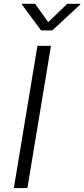

<svg xmlns="http://www.w3.org/2000/svg" viewBox="-20 -962 431 982"><path d="M240.7 -727.5 120.1 0H50.8L171.4 -727.5ZM159.7 -942.4 226.6 -848.6 323.7 -942.4H391.1L390.1 -938.5L247.6 -806.6H189.9L92.3 -938.5L93.3 -942.4Z"/></svg>

Font: Inter Light
Style: Italic
Weight: 300
Italic angle: -9.3988°
Designer: Rasmus Andersson
Foundry: rsms
Version: Version 4.001;git-66647c0bb